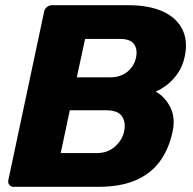

<svg xmlns="http://www.w3.org/2000/svg" viewBox="-20 -720 745 740"><path d="M32 0Q22 0 16 -7.5Q10 -15 12 -25L150 -675Q152 -686 161 -693Q170 -700 180 -700H473Q554 -700 607 -676Q660 -652 682.5 -607.5Q705 -563 692 -502Q684 -464 664.5 -436.5Q645 -409 622.5 -392Q600 -375 580 -367Q615 -348 636 -307.5Q657 -267 645 -212Q631 -146 596.5 -98.5Q562 -51 503.5 -25.5Q445 0 359 0ZM214 -130H353Q395 -130 423 -155Q451 -180 458 -212Q466 -247 450.5 -271Q435 -295 389 -295H249ZM276 -422H404Q445 -422 471 -443.5Q497 -465 504 -497Q511 -529 497 -549.5Q483 -570 442 -570H308Z"/></svg>

Font: Rubik Light
Style: Bold Italic
Weight: 700
Italic angle: -12°
Version: Version 2.104